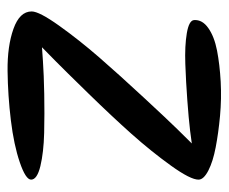

<svg xmlns="http://www.w3.org/2000/svg" viewBox="-68 -534 596 500"><g transform="rotate(-90 230.0 -284.0)"><path d="M12.2 -501Q12.2 -485.4 47.6 -476.8Q83 -468.3 133.8 -467Q184.6 -465.8 235.4 -466.8Q286.1 -467.8 321.3 -470.2L356.9 -472.7Q342.8 -459 319.6 -436Q296.4 -413.1 236.6 -351.8Q176.8 -290.5 131.3 -239.5Q85.9 -188.5 48.8 -137Q11.7 -85.4 12.2 -64.5Q12.7 -51.3 36.1 -39.3Q59.6 -27.3 96.4 -20.3Q133.3 -13.2 178.2 -9Q223.1 -4.9 267.6 -7.3Q312 -9.8 348.4 -16.8Q384.8 -23.9 407 -39.6Q429.2 -55.2 427.7 -76.7Q426.8 -89.8 393.6 -95.5Q360.4 -101.1 313.2 -99.4Q266.1 -97.7 219 -94.2Q171.9 -90.8 139.2 -86.9L106.4 -82.5Q120.6 -96.7 143.8 -120.4Q167 -144 226.1 -207.8Q285.2 -271.5 330.6 -323.7Q376 -376 413.1 -428Q450.2 -480 450.2 -499.5Q450.2 -530.8 405 -546.9Q359.9 -563 295.4 -562.3Q231 -561.5 166.7 -553.7Q102.5 -545.9 57.4 -530.5Q12.2 -515.1 12.2 -501Z"/></g></svg>

Font: Superheroes Libre
Style: Regular
Weight: 400
Version: Version 001.000